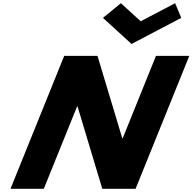

<svg xmlns="http://www.w3.org/2000/svg" viewBox="-20 -1172 1195 1192"><path d="M730.6 -1152 619.1 -1061 796.7 -899 1105.3 -1061 1067.2 -1152 853.7 -1040ZM458.9 -512H461.1L615 0H821.8L1155.1 -825H948.3L741.5 -313H739.3L585.3 -825H378.5L45.2 0H252Z"/></svg>

Font: Hussar
Style: BdWideOblFour
Weight: 700
Foundry: Cannot Into Space Fonts
Version: Version 2.00